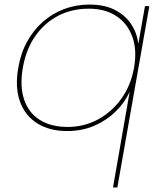

<svg xmlns="http://www.w3.org/2000/svg" viewBox="-20 -567 711 841"><path d="M60 -270Q71 -335 99.5 -386Q128 -437 169.5 -473Q211 -509 262.5 -528Q314 -547 372 -547Q437 -547 482.5 -524Q528 -501 554 -462Q580 -423 586 -375L615 -540H634L494 254H475L548 -165Q526 -117 486 -78Q446 -39 392.5 -16Q339 7 274 7Q197 7 143.5 -26.5Q90 -60 67.5 -122Q45 -184 60 -270ZM567 -270Q581 -348 559.5 -406.5Q538 -465 489 -497Q440 -529 369 -529Q295 -529 235 -498Q175 -467 134.5 -409Q94 -351 80 -270Q66 -190 85.5 -131.5Q105 -73 154 -42Q203 -11 277 -11Q348 -11 408.5 -43.5Q469 -76 511 -134Q553 -192 567 -270Z"/></svg>

Font: Poppins Variable
Style: Italic
Weight: 100
Italic angle: -10°
Designer: Jonny Pinhorn
Foundry: Indian Type Foundry
Version: Version 6.000